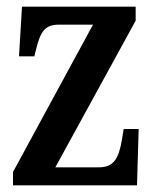

<svg xmlns="http://www.w3.org/2000/svg" viewBox="-20 -556 463 576"><path d="M19 0H391L396 -169H351L346 -138C336 -78 320 -54 276 -54H146L387 -494V-536H46L37 -387H83L88 -407C101 -460 114 -482 156 -482H259L19 -40Z"/></svg>

Font: Noto Serif Lao ExtraCondensed SemiBold
Style: Regular
Weight: 600
Width: 2
Designer: Monotype Design Team
Foundry: Monotype Imaging Inc.
Version: Version 2.003